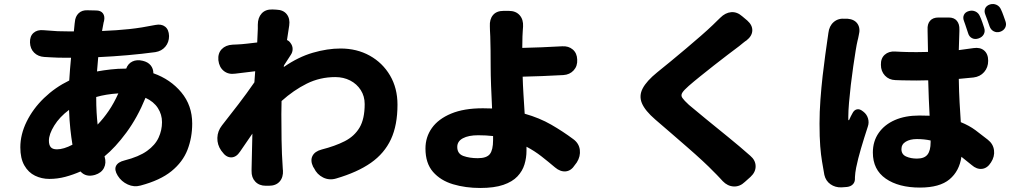

<svg xmlns="http://www.w3.org/2000/svg" viewBox="-20 -865 5040 954"><path d="M689 -563Q715 -557 728.5 -540.5Q742 -524 742 -501Q827 -471 881 -406Q935 -341 935 -251Q935 -181 911.5 -120.5Q888 -60 832 -14.5Q776 31 678 57Q646 66 614.5 51.5Q583 37 565 8Q547 -21 556.5 -40.5Q566 -60 599 -68Q670 -86 710.5 -115Q751 -144 768 -181Q785 -218 785 -258Q785 -296 764.5 -328Q744 -360 703 -379Q663 -281 608 -206.5Q553 -132 499 -88L500 -86Q509 -55 496.5 -30.5Q484 -6 452 4Q407 17 380 -13Q344 3 305 13.5Q266 24 225 24Q187 24 154 8Q121 -8 101 -43Q81 -78 81 -133Q81 -197 112.5 -261Q144 -325 199 -378Q254 -431 324 -465Q326 -494 328 -522Q330 -550 333 -578H317Q288 -578 269.5 -578.5Q251 -579 235.5 -580Q220 -581 200 -582Q169 -584 149.5 -603.5Q130 -623 129 -654Q128 -685 146.5 -701.5Q165 -718 196 -715Q216 -714 231 -712.5Q246 -711 266.5 -710Q287 -709 322 -709H347L351 -749Q351 -749 351.5 -752Q352 -755 352 -756Q354 -783 370.5 -799Q387 -815 414 -814L457 -813Q481 -813 491.5 -798.5Q502 -784 497 -761Q497 -760 496.5 -759Q496 -758 495 -754L487 -711Q562 -714 622.5 -720.5Q683 -727 752 -741Q782 -747 800.5 -732.5Q819 -718 820 -686Q820 -655 801.5 -633Q783 -611 752 -606Q618 -588 468 -581L462 -510Q495 -516 530.5 -520Q566 -524 601 -524H607Q616 -549 638 -559.5Q660 -570 689 -563ZM568 -401Q537 -399 509.5 -394.5Q482 -390 458 -383Q458 -340 460 -306.5Q462 -273 465 -246Q494 -276 520 -314Q546 -352 568 -401ZM340 -146Q334 -182 329.5 -224Q325 -266 323 -319Q276 -284 249.5 -241Q223 -198 223 -166Q223 -145 232 -134Q241 -123 263 -123Q296 -123 340 -146Z M1261 -722Q1261 -738 1261 -740.5Q1261 -743 1261 -741Q1261 -739 1261 -742Q1261 -777 1280 -798Q1299 -819 1334 -818L1353 -817Q1388 -816 1405 -794Q1422 -772 1417 -738L1406 -666Q1416 -662 1423 -652Q1434 -638 1434 -621.5Q1434 -605 1424 -591L1391 -540L1390 -532Q1462 -582 1534.5 -603Q1607 -624 1672 -624Q1753 -624 1817 -588.5Q1881 -553 1918 -490Q1955 -427 1955 -345Q1955 -243 1922.5 -173Q1890 -103 1823 -56Q1756 -9 1650 22Q1616 32 1585.5 17Q1555 2 1540 -30L1536 -36Q1521 -67 1532.5 -90Q1544 -113 1578 -122Q1645 -139 1693 -163.5Q1741 -188 1766.5 -231Q1792 -274 1792 -348Q1792 -387 1772.5 -417.5Q1753 -448 1720 -465Q1687 -482 1646 -482Q1570 -482 1504.5 -449.5Q1439 -417 1379 -363L1378 -298Q1378 -241 1379 -170.5Q1380 -100 1385 -28Q1386 -14 1385.5 -17.5Q1385 -21 1386 -19Q1388 16 1369.5 37Q1351 58 1316 58H1301Q1268 58 1248.5 37.5Q1229 17 1230 -16Q1230 -18 1230 -15.5Q1230 -13 1230 -25L1234 -201L1173 -112Q1154 -83 1128.5 -83Q1103 -83 1083 -112L1079 -117Q1059 -146 1060 -180Q1061 -214 1083 -242Q1124 -294 1165 -347.5Q1206 -401 1244 -456L1248 -511L1149 -499Q1115 -494 1092 -512.5Q1069 -531 1065 -566Q1062 -600 1081.5 -620.5Q1101 -641 1135 -643Q1139 -643 1135 -643Q1131 -643 1133.5 -643Q1136 -643 1157 -644Q1181 -645 1206.5 -648Q1232 -651 1258 -654Z M2430 -189Q2394 -193 2356 -193Q2308 -193 2280 -178Q2252 -163 2252 -135Q2252 -101 2282.5 -90Q2313 -79 2354 -79Q2398 -79 2414 -99.5Q2430 -120 2430 -169ZM2508 -811Q2543 -811 2562 -789.5Q2581 -768 2579 -733Q2578 -729 2577.5 -712Q2577 -695 2576 -684L2575 -627Q2618 -628 2670 -630Q2722 -632 2773 -635Q2805 -637 2826 -619Q2847 -601 2848 -569Q2850 -537 2830.5 -515.5Q2811 -494 2779 -492Q2727 -489 2674 -487Q2621 -485 2577 -484Q2578 -444 2581 -395.5Q2584 -347 2587 -300Q2661 -279 2719 -245.5Q2777 -212 2828 -174Q2857 -153 2861 -120.5Q2865 -88 2846 -58L2837 -46Q2818 -16 2791 -13.5Q2764 -11 2738 -33Q2705 -61 2670.5 -88Q2636 -115 2596 -136V-116Q2596 -81 2586 -48Q2576 -15 2551 11.5Q2526 38 2481 53.5Q2436 69 2366 69Q2293 69 2231 50.5Q2169 32 2131.5 -11Q2094 -54 2094 -127Q2094 -184 2126 -229Q2158 -274 2221.5 -300.5Q2285 -327 2379 -327L2425 -326Q2422 -383 2420 -439.5Q2418 -496 2418 -533Q2418 -580 2417.5 -616Q2417 -652 2416 -684Q2415 -698 2414.5 -715Q2414 -732 2414 -734Q2412 -769 2429.5 -790Q2447 -811 2482 -811Z M3693 -763Q3719 -740 3718 -713Q3717 -686 3689 -664Q3685 -662 3672 -651.5Q3659 -641 3653 -636Q3629 -618 3596 -593Q3563 -568 3527.5 -540Q3492 -512 3459 -485.5Q3426 -459 3402 -438Q3378 -417 3370 -404Q3362 -391 3370.5 -378.5Q3379 -366 3403 -344Q3436 -316 3487.5 -274Q3539 -232 3597.5 -184.5Q3656 -137 3708 -91Q3734 -69 3734.5 -39.5Q3735 -10 3709 14L3681 39Q3656 63 3625.5 61.5Q3595 60 3571 35Q3569 32 3560 23Q3551 14 3541.5 3.5Q3532 -7 3526 -12Q3505 -34 3470.5 -66Q3436 -98 3394.5 -134Q3353 -170 3311.5 -206Q3270 -242 3236 -271Q3185 -315 3169.5 -352Q3154 -389 3173.5 -426Q3193 -463 3246 -506Q3276 -530 3313 -560.5Q3350 -591 3388.5 -623.5Q3427 -656 3462 -686.5Q3497 -717 3522 -741Q3532 -751 3544.5 -763Q3557 -775 3559 -777Q3584 -802 3613 -804.5Q3642 -807 3668 -784Z M4191 -772Q4226 -769 4241 -746.5Q4256 -724 4247 -690Q4246 -685 4244 -675Q4242 -665 4241 -663Q4237 -647 4231.5 -613Q4226 -579 4219.5 -534.5Q4213 -490 4207.5 -443Q4202 -396 4198.5 -354.5Q4195 -313 4195 -285Q4195 -283 4195 -279.5Q4195 -276 4195 -272Q4195 -268 4197 -267.5Q4199 -267 4200 -271Q4202 -276 4207.5 -287Q4213 -298 4215 -301Q4223 -318 4237 -321.5Q4251 -325 4266 -313L4270 -310Q4287 -297 4293 -276.5Q4299 -256 4292 -236Q4273 -178 4258 -127Q4243 -76 4234 -32Q4232 -22 4230 -7.5Q4228 7 4228 15V20Q4229 39 4218 50.5Q4207 62 4188 64L4161 66Q4130 67 4106.5 50.5Q4083 34 4076 4Q4070 -30 4064.5 -62.5Q4059 -95 4055.5 -139Q4052 -183 4052 -251Q4052 -308 4056.5 -369.5Q4061 -431 4067.5 -488Q4074 -545 4080.5 -591.5Q4087 -638 4091 -666Q4093 -675 4094 -686.5Q4095 -698 4096 -701Q4100 -736 4122.5 -755.5Q4145 -775 4180 -772ZM4794 -810Q4811 -815 4826.5 -808Q4842 -801 4849 -784Q4854 -774 4861 -754Q4868 -734 4870 -727Q4876 -709 4868 -694.5Q4860 -680 4842 -674Q4824 -668 4809.5 -675.5Q4795 -683 4790 -701Q4788 -707 4784 -719Q4780 -731 4776 -743Q4772 -755 4770 -760Q4763 -777 4769.5 -791Q4776 -805 4794 -810ZM4899 -843Q4916 -848 4931.5 -841Q4947 -834 4954 -817Q4959 -807 4966.5 -786Q4974 -765 4976 -759Q4982 -742 4974.5 -727.5Q4967 -713 4949 -707Q4932 -702 4917.5 -709.5Q4903 -717 4897 -734Q4894 -743 4886.5 -764Q4879 -785 4876 -792Q4869 -809 4875 -823Q4881 -837 4899 -843ZM4604 -167Q4572 -174 4536 -174Q4502 -174 4480.5 -161Q4459 -148 4459 -124Q4459 -98 4482 -87.5Q4505 -77 4536 -77Q4573 -77 4588.5 -97Q4604 -117 4604 -158ZM4694 -778Q4721 -778 4734.5 -761.5Q4748 -745 4747 -718Q4747 -717 4747 -716.5Q4747 -716 4747 -711L4744 -616L4817 -626Q4850 -631 4870 -614Q4890 -597 4890 -563Q4890 -530 4870 -507Q4850 -484 4817 -480L4744 -473Q4745 -408 4748 -355Q4751 -302 4754 -258Q4796 -241 4827 -218Q4858 -195 4888 -171Q4915 -150 4919 -118.5Q4923 -87 4904 -58Q4886 -29 4859.5 -26Q4833 -23 4808 -45L4757 -86Q4747 -15 4698 26Q4649 67 4551 67Q4445 67 4381 22.5Q4317 -22 4317 -107Q4317 -163 4346 -204.5Q4375 -246 4426.5 -268.5Q4478 -291 4548 -291L4599 -290Q4597 -329 4595 -374Q4593 -419 4592 -466L4535 -465Q4505 -465 4488.5 -465.5Q4472 -466 4459 -466Q4446 -466 4429 -467Q4397 -468 4377 -489.5Q4357 -511 4357 -543Q4356 -575 4376 -593Q4396 -611 4428 -609Q4445 -608 4458 -607.5Q4471 -607 4487.5 -606.5Q4504 -606 4534 -606L4591 -607L4589 -709Q4589 -720 4589 -717.5Q4589 -715 4589 -717Q4587 -745 4601 -761.5Q4615 -778 4643 -778Z"/></svg>

Font: Chiron GoRound TC H
Style: Regular
Weight: 900
Designer: Ryoko NISHIZUKA 西塚涼子 (kana, bopomofo & ideographs); Paul D. Hunt (Latin, Greek & Cyrillic); Sandoll Communications 산돌커뮤니
Foundry: Adobe
Version: Version 1.000;hotconv 1.1.1;makeotfexe 2.6.0